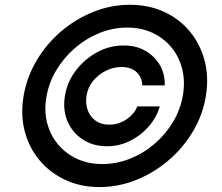

<svg xmlns="http://www.w3.org/2000/svg" viewBox="-20 -758 913 790"><path d="M247.1 -363.3Q256.3 -420.9 292.2 -468Q328.1 -515.1 379.9 -543.2Q431.6 -571.3 488.8 -570.8Q538.6 -571.3 577.1 -549.6Q615.7 -527.8 637.5 -490.7Q659.2 -453.6 657.7 -406.7H565.4Q564.5 -440.4 541.7 -461.4Q519 -482.4 479.5 -482.4Q447.3 -482.4 416.5 -467.3Q385.7 -452.1 363.5 -425.5Q341.3 -398.9 335.9 -363.3Q331.1 -333 340.6 -305.7Q350.1 -278.3 372.8 -261.7Q395.5 -245.1 428.2 -245.1Q466.3 -244.6 499.3 -266.1Q532.2 -287.6 544.9 -320.3H637.7Q623.5 -273.4 591.1 -236.6Q558.6 -199.7 514.4 -178Q470.2 -156.2 420.4 -156.2Q363.3 -156.2 320.6 -184.1Q277.8 -211.9 257.8 -259Q237.8 -306.2 247.1 -363.3ZM389.6 11.7Q312 11.7 249 -17.6Q186 -46.9 142.8 -98.4Q99.6 -149.9 81.8 -217.8Q64 -285.6 77.1 -363.3Q90.3 -440.9 130.6 -509Q170.9 -577.1 231.2 -628.7Q291.5 -680.2 364.3 -709.2Q437 -738.3 514.6 -738.3Q592.3 -738.3 655.3 -709.2Q718.3 -680.2 761 -628.7Q803.7 -577.1 821.8 -509Q839.8 -440.9 827.1 -363.3Q814.5 -285.6 774.2 -217.8Q733.9 -149.9 673.6 -98.4Q613.3 -46.9 540.3 -17.6Q467.3 11.7 389.6 11.7ZM400.9 -83Q460 -83 515.4 -105.2Q570.8 -127.4 616.5 -166.7Q662.1 -206.1 692.9 -257.8Q723.6 -309.6 732.9 -368.2Q742.2 -425.8 729.2 -475.8Q716.3 -525.9 684.8 -563.7Q653.3 -601.6 607.2 -623Q561 -644.5 502.9 -644.5Q444.8 -644.5 389.6 -622.3Q334.5 -600.1 288.6 -560.5Q242.7 -521 211.7 -469.2Q180.7 -417.5 170.9 -358.4Q161.1 -301.8 174.1 -251.7Q187 -201.7 218.8 -163.8Q250.5 -126 296.9 -104.5Q343.3 -83 400.9 -83Z"/></svg>

Font: Inter Tight Medium
Style: Italic
Weight: 500
Italic angle: -9.39999°
Designer: Rasmus Andersson
Foundry: rsms
Version: Version 3.004